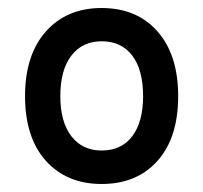

<svg xmlns="http://www.w3.org/2000/svg" viewBox="-20 -732 507 479"><path d="M233.5 -273Q146.5 -273 94.5 -330.8Q42.5 -388.5 42.5 -492Q42.5 -595 94.5 -653.5Q146.5 -712 233.5 -712Q321.5 -712 373 -653.5Q424.5 -595 424.5 -492Q424.5 -388.5 373 -330.8Q321.5 -273 233.5 -273ZM233.5 -356.5Q283 -356.5 310 -392.2Q337 -428 337 -492Q337 -557.5 310 -593.2Q283 -629 233.5 -629Q185.5 -629 158 -593.2Q130.5 -557.5 130.5 -492Q130.5 -428 158 -392.2Q185.5 -356.5 233.5 -356.5Z"/></svg>

Font: Overpass Medium
Style: Regular
Weight: 500
Designer: Delve Withrington, Dave Bailey, Thomas Jockin
Foundry: Delve Fonts LLC
Version: Version 4.000